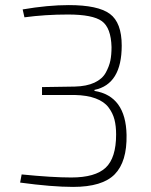

<svg xmlns="http://www.w3.org/2000/svg" viewBox="-20 -722 593 754"><path d="M76 -654 69 -685Q168 -702 250 -702Q365 -702 411.5 -667.5Q458 -633 458 -543Q458 -391 351 -369V-365Q474 -345 477 -192Q479 -87 430.5 -37.5Q382 12 267 12Q184 12 59 -5L65 -37Q185 -25 260 -25Q354 -25 395 -63.5Q436 -102 436 -194Q436 -227 429.5 -252.5Q423 -278 406 -300.5Q389 -323 355.5 -335.5Q322 -348 273 -349H145V-380L273 -382Q320 -383 351 -397.5Q382 -412 395.5 -437Q409 -462 413.5 -484.5Q418 -507 418 -537Q416 -613 380 -639Q344 -665 247 -665Q158 -665 76 -654Z"/></svg>

Font: Exo 2.0 Extra Light
Style: Regular
Weight: 250
Designer: Natanael Gama
Version: Version 1.001;PS 001.001;hotconv 1.0.70;makeotf.lib2.5.58329